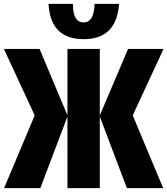

<svg xmlns="http://www.w3.org/2000/svg" viewBox="-34 -965 859 985"><path d="M451 -945Q449 -850 395 -850Q340 -850 340 -945H215Q225 -764 395 -764Q564 -764 577 -945ZM-13 0H173L312 -367V0H478V-367L617 0H803L647 -373L805 -714H623L478 -373V-714H312V-373L169 -714H-14L144 -373Z"/></svg>

Font: Noto Sans Display Condensed Black
Style: Regular
Weight: 900
Width: 3
Designer: Monotype Design team
Foundry: Monotype Imaging Inc.
Version: 1.000